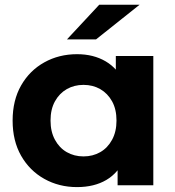

<svg xmlns="http://www.w3.org/2000/svg" viewBox="-20 -771 730 799"><path d="M300.7 7.6Q225.5 7.6 164.4 -26.6Q103.3 -60.8 67.9 -122.8Q32.5 -184.8 32.5 -269.2Q32.5 -353.6 67.9 -415.5Q103.3 -477.5 164.4 -511.5Q225.5 -545.5 300.7 -545.5Q369.1 -545.5 419.9 -515.6Q470.7 -485.7 499.1 -424.8Q527.4 -363.8 527.4 -269.2Q527.4 -174.8 500.3 -113.3Q473.1 -51.8 422.5 -22.1Q371.9 7.6 300.7 7.6ZM327.5 -120.1Q366.4 -120.1 397.3 -137.9Q428.1 -155.6 446.5 -189.5Q464.8 -223.3 464.8 -269.2Q464.8 -316 446.5 -349.2Q428.1 -382.3 397.3 -400.1Q366.4 -417.8 327.5 -417.8Q288.7 -417.8 257.8 -400.1Q226.9 -382.3 208.6 -349.2Q190.3 -316 190.3 -269.2Q190.3 -223.3 208.6 -189.5Q226.9 -155.6 257.8 -137.9Q288.7 -120.1 327.5 -120.1ZM469.4 0V-110.2L472 -269.8L462 -429.3V-537.9H618V0ZM258.6 -607 393 -751.3H560.9L379.6 -607Z"/></svg>

Font: Montserrat Alternates Thin
Style: Regular
Weight: 100
Designer: Julieta Ulanovsky
Foundry: Julieta Ulanovsky
Version: Version 9.000